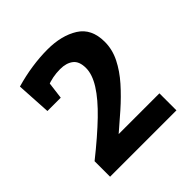

<svg xmlns="http://www.w3.org/2000/svg" viewBox="-129 -873 622 622"><g transform="rotate(-45 182.0 -562.5)"><path d="M29 -345V-416Q93 -467 136 -508.5Q179 -550 201 -585Q223 -620 223 -649Q223 -680 206 -693Q189 -706 161 -706Q126 -706 94 -693L106 -710L97 -639H36L29 -758Q67 -769 104.5 -774.5Q142 -780 177 -780Q241 -780 283.5 -753.5Q326 -727 326 -666Q326 -631 309.5 -598Q293 -565 265.5 -534Q238 -503 204 -473Q170 -443 136 -414L134 -423H333V-345Z"/></g></svg>

Font: Bitter Thin SemiBold
Style: Regular
Weight: 600
Version: Version 2.002